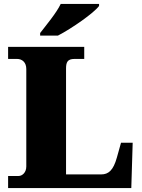

<svg xmlns="http://www.w3.org/2000/svg" viewBox="-20 -951 717 971"><path d="M183 -784V-771H273C343 -807 456 -886 481 -921V-931H287C266 -886 212 -822 183 -784ZM21 0H644L651 -229H592L571 -154C553 -89 528 -69 492 -69H314V-604C314 -636 321 -653 357 -653H406V-714H21V-653H66C92 -653 113 -636 113 -602V-109C113 -78 92 -61 74 -61H21Z"/></svg>

Font: Noto Serif Thai Black
Style: Regular
Weight: 900
Designer: Monotype Design Team
Foundry: Monotype Imaging Inc.
Version: Version 2.002